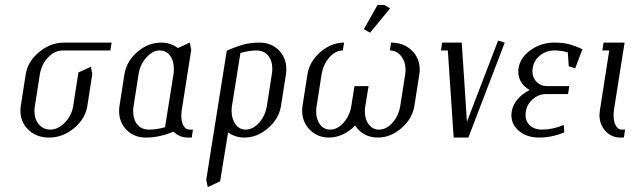

<svg xmlns="http://www.w3.org/2000/svg" viewBox="-20 -556 2570 776"><path d="M62.5 -108.9Q62.5 -118.2 64 -127.9L84 -255.9Q92.3 -307.6 138.2 -345.7Q184.1 -383.8 238.8 -383.8H431.2L425.8 -352.1H233.9Q201.2 -352.1 174.6 -324.2Q147.9 -296.4 141.1 -255.9L121.1 -127.9Q119.1 -114.3 119.1 -107.9Q119.1 -74.7 137 -53.5Q154.8 -32.2 183.1 -32.2Q214.8 -32.2 242.4 -60.8Q270 -89.4 275.9 -127.9L296.9 -263.2L347.2 -286.1L353 -256.8L333 -127.9Q324.7 -75.7 279.1 -37.8Q233.4 0 178.2 0Q127.9 0 95.2 -31Q62.5 -62 62.5 -108.9Z M461.4 -107.4Q461.4 -117.7 462.9 -127.9L482.9 -255.9Q491.2 -308.1 534.9 -345.9Q578.6 -383.8 630.9 -383.8Q670.9 -383.8 698.7 -361.8L747.1 -383.8L752.9 -355L714.8 -111.8Q712.9 -100.6 712.9 -88.4Q712.9 -63.5 721.7 -47.9Q730.5 -32.2 745.1 -32.2H759.8L754.9 0H739.7Q705.1 0 681.2 -23.9Q625 0 569.8 0Q522.5 0 491.9 -30.5Q461.4 -61 461.4 -107.4ZM518.1 -106.4Q518.1 -73.2 535.2 -52.7Q552.2 -32.2 582 -32.2Q614.3 -32.2 647 -42L681.2 -255.9Q682.6 -263.7 682.6 -278.3Q682.6 -311 667 -331.5Q651.4 -352.1 626 -352.1Q596.7 -352.1 571.3 -323.5Q545.9 -294.9 540 -255.9L520 -127.9Q518.1 -118.2 518.1 -106.4Z M813.5 170.9 896.5 -351.1Q939 -369.6 966.6 -376.7Q994.1 -383.8 1028.8 -383.8Q1076.2 -383.8 1106.7 -353.3Q1137.2 -322.8 1137.2 -276.4Q1137.2 -266.1 1135.7 -255.9L1115.7 -127.9Q1107.4 -76.2 1063.5 -38.1Q1019.5 0 967.8 0Q930.7 0 901.9 -21L869.6 176.8L819.8 200.2ZM916 -108.4Q916 -75.7 931.6 -54Q947.3 -32.2 972.7 -32.2Q1002.4 -32.2 1027.1 -59.8Q1051.8 -87.4 1058.6 -127.9L1078.6 -255.9Q1080.6 -265.6 1080.6 -277.8Q1080.6 -311 1063.5 -331.5Q1046.4 -352.1 1016.6 -352.1Q985.8 -352.1 951.7 -341.8L917.5 -127.9Q916 -117.7 916 -108.4Z M1201.2 -108.9Q1201.2 -118.2 1202.6 -127.9L1222.7 -255.9Q1231 -307.6 1274.9 -345.7Q1318.8 -383.8 1370.6 -383.8L1365.7 -352.1Q1335.9 -352.1 1311.3 -324.2Q1286.6 -296.4 1279.8 -255.9L1259.8 -127.9Q1257.8 -117.7 1257.8 -106Q1257.8 -73.2 1273.4 -52.7Q1289.1 -32.2 1314.5 -32.2Q1343.8 -32.2 1368.9 -60.5Q1394 -88.9 1399.9 -127.9L1412.6 -208H1469.7L1456.5 -127.9Q1454.6 -117.7 1454.6 -106Q1454.6 -73.7 1470.5 -53Q1486.3 -32.2 1511.7 -32.2Q1541.5 -32.2 1566.2 -59.8Q1590.8 -87.4 1597.7 -127.9L1617.7 -255.9Q1619.1 -264.6 1619.1 -273.4Q1619.1 -306.6 1601.1 -329.3Q1583 -352.1 1555.7 -352.1L1560.5 -383.8Q1610.8 -383.8 1643.6 -352.8Q1676.3 -321.8 1676.3 -274.9Q1676.3 -265.6 1674.8 -255.9L1654.8 -127.9Q1646.5 -76.2 1602.5 -38.1Q1558.6 0 1506.8 0Q1477.1 0 1453.1 -13.2Q1429.2 -26.4 1415.5 -48.8Q1394.5 -26.4 1366.5 -13.2Q1338.4 0 1309.6 0Q1263.2 0 1232.2 -31.5Q1201.2 -63 1201.2 -108.9ZM1450.7 -438 1505.9 -536.1H1532.7L1556.6 -522L1475.6 -423.8Z M1762.2 -352.1 1767.1 -383.8H1846.2L1867.2 -64L1993.2 -392.1L2020 -383.8L1873 0H1813.5L1790 -352.1Z M2046.9 -90.8Q2046.9 -95.2 2047.9 -104Q2052.2 -131.3 2071.3 -154.1Q2090.3 -176.8 2120.6 -191.9Q2074.7 -219.7 2074.7 -266.1Q2074.7 -274.9 2075.7 -279.8Q2082 -323.2 2124.5 -353.5Q2167 -383.8 2219.7 -383.8Q2253.9 -383.8 2278.3 -377.7Q2302.7 -371.6 2334 -356.9L2304.7 -279.8L2278.8 -288.1L2274.9 -344.2Q2248 -352.1 2221.7 -352.1Q2187 -352.1 2162.1 -331.5Q2137.2 -311 2132.8 -279.8Q2131.8 -272 2131.8 -268.6Q2131.8 -242.7 2148.4 -225.3Q2165 -208 2191.9 -208H2280.8L2275.9 -175.8H2187Q2157.2 -175.8 2133.3 -155Q2109.4 -134.3 2105 -104Q2104 -96.2 2104 -92.3Q2104 -65.4 2121.8 -48.8Q2139.6 -32.2 2170.9 -32.2Q2213.4 -32.2 2258.8 -50.8L2260.7 -21Q2210.4 0 2158.7 0Q2110.4 0 2078.6 -25.9Q2046.9 -51.8 2046.9 -90.8Z M2402.8 -92.3Q2402.8 -98.1 2404.8 -111.8L2442.4 -352.1H2414.6L2419.4 -383.8H2504.4L2461.4 -111.8Q2460 -104 2460 -89.4Q2460 -64 2469 -48.1Q2478 -32.2 2492.7 -32.2H2506.3L2501.5 0H2487.8Q2451.2 0 2427 -26.4Q2402.8 -52.7 2402.8 -92.3Z"/></svg>

Font: Gawaa
Style: Italic
Weight: 400
Designer: T. Christopher White
Version: Version 1.0